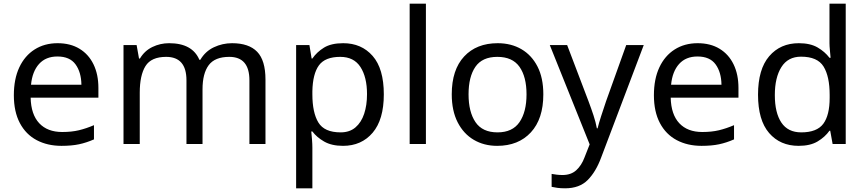

<svg xmlns="http://www.w3.org/2000/svg" viewBox="-20 -780 4686 1040"><path d="M292 -546Q361 -546 410.5 -516Q460 -486 486.5 -431.5Q513 -377 513 -304V-251H146Q148 -160 192.5 -112.5Q237 -65 317 -65Q368 -65 407.5 -74.5Q447 -84 489 -102V-25Q448 -7 408 1.5Q368 10 313 10Q237 10 178.5 -21Q120 -52 87.5 -113.5Q55 -175 55 -264Q55 -352 84.5 -415Q114 -478 167.5 -512Q221 -546 292 -546ZM291 -474Q228 -474 191.5 -433.5Q155 -393 148 -321H421Q420 -389 389 -431.5Q358 -474 291 -474Z M1237 -546Q1328 -546 1373 -499.5Q1418 -453 1418 -349V0H1331V-345Q1331 -472 1222 -472Q1144 -472 1110.5 -427Q1077 -382 1077 -296V0H990V-345Q990 -472 880 -472Q799 -472 768 -422Q737 -372 737 -278V0H649V-536H720L733 -463H738Q763 -505 805.5 -525.5Q848 -546 896 -546Q1022 -546 1060 -456H1065Q1092 -502 1138.5 -524Q1185 -546 1237 -546Z M1839 -546Q1938 -546 1998.5 -477Q2059 -408 2059 -269Q2059 -132 1998.5 -61Q1938 10 1838 10Q1776 10 1735.5 -13.5Q1695 -37 1672 -68H1666Q1668 -51 1670 -25Q1672 1 1672 20V240H1584V-536H1656L1668 -463H1672Q1696 -498 1735 -522Q1774 -546 1839 -546ZM1823 -472Q1741 -472 1707.5 -426Q1674 -380 1672 -286V-269Q1672 -170 1704.5 -116.5Q1737 -63 1825 -63Q1874 -63 1905.5 -90Q1937 -117 1952.5 -163.5Q1968 -210 1968 -270Q1968 -362 1932.5 -417Q1897 -472 1823 -472Z M2287 0H2199V-760H2287Z M2923 -269Q2923 -136 2855.5 -63Q2788 10 2673 10Q2602 10 2546.5 -22.5Q2491 -55 2459 -117.5Q2427 -180 2427 -269Q2427 -402 2494 -474Q2561 -546 2676 -546Q2749 -546 2804.5 -513.5Q2860 -481 2891.5 -419.5Q2923 -358 2923 -269ZM2518 -269Q2518 -174 2555.5 -118.5Q2593 -63 2675 -63Q2756 -63 2794 -118.5Q2832 -174 2832 -269Q2832 -364 2794 -418Q2756 -472 2674 -472Q2592 -472 2555 -418Q2518 -364 2518 -269Z M2958 -536H3052L3168 -231Q3183 -191 3195 -154.5Q3207 -118 3213 -85H3217Q3223 -110 3236 -150.5Q3249 -191 3263 -232L3372 -536H3467L3236 74Q3208 150 3163.5 195Q3119 240 3041 240Q3017 240 2999 237.5Q2981 235 2968 232V162Q2979 164 2994.5 166Q3010 168 3027 168Q3073 168 3101.5 142Q3130 116 3146 73L3174 2Z M3759 -546Q3828 -546 3877.5 -516Q3927 -486 3953.5 -431.5Q3980 -377 3980 -304V-251H3613Q3615 -160 3659.5 -112.5Q3704 -65 3784 -65Q3835 -65 3874.5 -74.5Q3914 -84 3956 -102V-25Q3915 -7 3875 1.5Q3835 10 3780 10Q3704 10 3645.5 -21Q3587 -52 3554.5 -113.5Q3522 -175 3522 -264Q3522 -352 3551.5 -415Q3581 -478 3634.5 -512Q3688 -546 3759 -546ZM3758 -474Q3695 -474 3658.5 -433.5Q3622 -393 3615 -321H3888Q3887 -389 3856 -431.5Q3825 -474 3758 -474Z M4306 10Q4206 10 4146 -59.5Q4086 -129 4086 -267Q4086 -405 4146.5 -475.5Q4207 -546 4307 -546Q4369 -546 4408.5 -523Q4448 -500 4473 -467H4479Q4478 -480 4475.5 -505.5Q4473 -531 4473 -546V-760H4561V0H4490L4477 -72H4473Q4449 -38 4409 -14Q4369 10 4306 10ZM4320 -63Q4405 -63 4439.5 -109.5Q4474 -156 4474 -250V-266Q4474 -366 4441 -419.5Q4408 -473 4319 -473Q4248 -473 4212.5 -416.5Q4177 -360 4177 -265Q4177 -169 4212.5 -116Q4248 -63 4320 -63Z"/></svg>

Font: Noto Sans Sogdian
Style: Regular
Weight: 400
Designer: Monotype Design Team
Foundry: Monotype Imaging Inc.
Version: Version 2.002; ttfautohint (v1.8.4.7-5d5b)